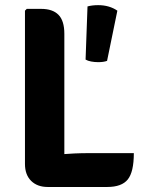

<svg xmlns="http://www.w3.org/2000/svg" viewBox="-20 -724 561 746"><path d="M230 2.5H165.5Q125 2.5 101 -21.2Q77 -45 77 -87V-682.5L84 -689.5H140Q184.5 -689.5 207.2 -666.5Q230 -643.5 230 -592.5ZM500 -129Q500 -56 476.5 -26.8Q453 2.5 396.5 2.5H165.5L84 -108Q147 -119 209.2 -124Q271.5 -129 323 -129ZM320 -699Q338 -704 361.5 -704Q383.5 -704 402.2 -698.5Q421 -693 436 -682.5L396 -487.5Q382.5 -482.5 361.5 -482.5Q347.5 -482.5 334.2 -485Q321 -487.5 312.5 -492.5Z"/></svg>

Font: Signika Negative Light
Style: Bold
Weight: 700
Version: Version 2.001